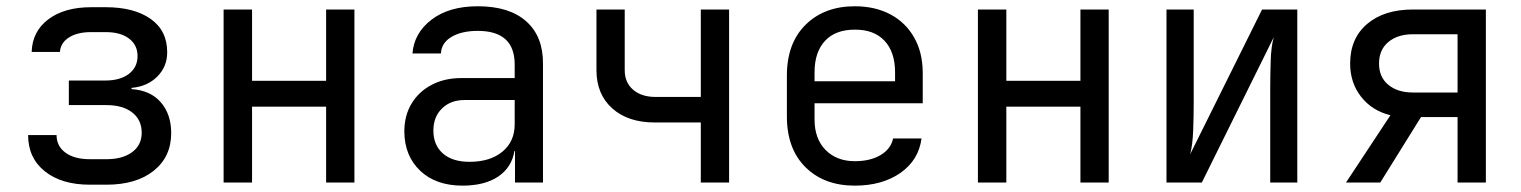

<svg xmlns="http://www.w3.org/2000/svg" viewBox="-20 -580 4833 610"><path d="M265.6 6.8Q175.8 6.8 122.6 -35.6Q69.3 -78.1 69.3 -150.9H159.7Q159.7 -115.7 188 -95Q216.3 -74.2 265.6 -74.2H317.9Q369.6 -74.2 399.9 -96.7Q430.2 -119.1 430.2 -158.2Q430.2 -199.2 400.1 -222.7Q370.1 -246.1 317.9 -246.1H198.7V-324.2H314.9Q361.8 -324.2 389.4 -345.2Q417 -366.2 417 -401.9Q417 -437 389.9 -457.5Q362.8 -478 315.9 -478H269.5Q225.6 -478 199 -460.9Q172.4 -443.8 170.4 -415H80.6Q82.5 -480 133.5 -518.6Q184.6 -557.1 269.5 -557.1H315.9Q405.8 -557.1 458.5 -520Q511.2 -482.9 511.2 -414.1Q511.2 -368.2 479.7 -336.7Q448.2 -305.2 397.9 -300.8V-296.9Q458 -293 491 -254.9Q523.9 -216.8 523.9 -157.2Q523.9 -82 468.5 -37.6Q413.1 6.8 317.9 6.8Z M690.4 0V-549.8H780.8V-323.2H1016.1V-549.8H1106V0H1016.1V-241.2H780.8V0Z M1449.7 9.8Q1364.7 9.8 1314.9 -37.6Q1265.1 -85 1264.6 -162.1Q1264.6 -212.9 1287.6 -251Q1310.5 -289.1 1351.6 -310.5Q1392.6 -332 1445.8 -332H1615.2V-375Q1615.2 -481.9 1498 -481.9Q1446.8 -481.9 1414.6 -462.9Q1382.3 -443.8 1380.9 -410.2H1290.5Q1295.4 -475.1 1351.1 -517.6Q1406.7 -560.1 1498 -560.1Q1598.1 -560.1 1651.9 -512.2Q1705.6 -464.4 1705.1 -377.9V0H1616.2V-100.1H1614.3Q1606.4 -49.3 1563.5 -19.5Q1520 9.8 1449.7 9.8ZM1471.7 -65.9Q1537.1 -65.9 1576.2 -98.1Q1615.2 -130.4 1615.2 -185.1V-262.2H1455.6Q1411.6 -262.2 1384.3 -235.4Q1356.9 -209 1356.9 -165Q1356.9 -119.1 1387.2 -92.3Q1417.5 -65.9 1471.7 -65.9Z M2206.5 0V-190.9H2060.1Q1975.1 -190.9 1925 -235.8Q1875 -280.8 1875 -356.9V-549.8H1964.8V-356.9Q1964.8 -317.9 1991.5 -294.9Q2018.1 -272 2063 -272H2206.5V-549.8H2296.4V0Z M2695.8 9.8Q2598.6 9.8 2539.6 -48.3Q2480 -106.9 2480 -210V-339.8Q2480 -442.9 2539.6 -501.5Q2599.1 -560.1 2695.8 -560.1Q2760.3 -560.1 2809.1 -534.2Q2857.4 -508.3 2884.3 -460.9Q2911.1 -414.1 2911.6 -350.1V-252H2567.9V-200.2Q2567.9 -139.2 2603 -103.5Q2638.2 -67.9 2695.8 -67.9Q2745.1 -67.9 2777.8 -87.4Q2810.5 -106.9 2817.4 -140.1H2907.7Q2898.9 -71.3 2840.3 -30.3Q2782.2 9.8 2695.8 9.8ZM2567.9 -321.8H2823.7V-350.1Q2823.7 -415 2790 -450.7Q2756.3 -486.3 2695.8 -485.8Q2634.8 -485.8 2601.6 -450.7Q2567.9 -415 2567.9 -350.1Z M3086.9 0V-549.8H3177.2V-323.2H3412.6V-549.8H3502.4V0H3412.6V-241.2H3177.2V0Z M3686 0V-549.8H3772.5V-253.9Q3772.5 -210.9 3770.8 -165Q3769 -119.1 3761.2 -89.8L3989.7 -549.8H4101.6V0H4015.6V-296.9Q4015.6 -340.8 4017.1 -387Q4018.6 -433.1 4026.9 -461.9L3798.3 0Z M4256.3 0 4397.5 -213.9Q4339.4 -228 4304.4 -272.5Q4269.5 -316.9 4269.5 -377.9Q4269.5 -458 4323.5 -503.9Q4377.4 -549.8 4469.2 -549.8H4700.7V0H4610.8V-208H4494.6L4365.2 0ZM4469.2 -286.1H4610.8V-471.2H4469.2Q4420.4 -471.2 4390.9 -446.5Q4361.3 -421.9 4361.3 -377.9Q4361.3 -335 4390.9 -310.5Q4420.4 -286.1 4469.2 -286.1Z"/></svg>

Font: UDEV Gothic 35
Style: Regular
Weight: 400
Version: v2.1.0; ttfautohint (v1.8.4.7-5d5b-dirty) -l 6 -r 45 -G 200 